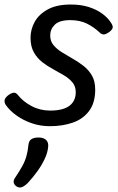

<svg xmlns="http://www.w3.org/2000/svg" viewBox="-22 -539 521 849"><path d="M199 19Q156 19 118.5 6Q81 -7 51.5 -28Q22 -49 5 -73Q-2 -82 -2 -93Q-2 -104 12 -116Q26 -127 37 -129Q48 -131 58 -118Q80 -90 117.5 -70Q155 -50 200 -50Q237 -50 262 -59Q287 -68 300 -86.5Q313 -105 313 -131Q313 -157 298.5 -174.5Q284 -192 261.5 -205.5Q239 -219 213 -233Q187 -247 164.5 -264.5Q142 -282 127.5 -308Q113 -334 113 -372Q113 -409 131.5 -442.5Q150 -476 189.5 -497.5Q229 -519 291 -519Q337 -519 372 -507.5Q407 -496 431 -478Q455 -460 467 -441Q476 -429 476.5 -419.5Q477 -410 462 -398Q450 -389 440 -387Q430 -385 420 -394Q395 -418 363.5 -434Q332 -450 289 -450Q241 -450 220.5 -430Q200 -410 200 -382Q200 -357 214.5 -339.5Q229 -322 251.5 -308Q274 -294 299.5 -279.5Q325 -265 347.5 -247.5Q370 -230 384.5 -205Q399 -180 399 -143Q399 -85 372.5 -49Q346 -13 300.5 3Q255 19 199 19ZM52 286Q40 278 38.5 267.5Q37 257 46 245Q64 218 76 196.5Q88 175 94.5 152.5Q101 130 104 100Q106 83 117.5 76Q129 69 148 69Q171 69 182 80Q193 91 191 110Q189 135 176 163Q163 191 143.5 218Q124 245 101 270Q88 283 76 288Q64 293 52 286Z"/></svg>

Font: Playwrite CZ
Style: Regular
Weight: 400
Designer: Veronika Burian, José Scaglione
Foundry: TypeTogether
Version: Version 1.002